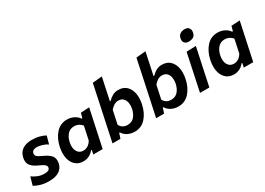

<svg xmlns="http://www.w3.org/2000/svg" viewBox="-9 -1494 3111 2256"><g transform="rotate(-30 1546.0 -365.5)"><path d="M203 12.5Q136.5 12.5 86.8 -2.5Q37 -17.5 4.5 -37.5L35.5 -148Q66.5 -125 107.8 -108Q149 -91 197.5 -91Q225.5 -91 245.2 -97.8Q265 -104.5 271.5 -128Q273 -133.5 273 -138.5Q273 -155 257.5 -169Q237.5 -187 179.5 -212.5Q114 -241.5 87.5 -280.5Q69.5 -306.5 69.5 -342.5Q69.5 -360.5 74 -381Q87.5 -444 135.5 -477.2Q183.5 -510.5 260 -510.5Q319 -510.5 366.5 -497.8Q414 -485 443.5 -467.5L414 -361Q384 -383 342.2 -395.2Q300.5 -407.5 273 -407.5Q250.5 -407.5 229.8 -399.5Q209 -391.5 202.5 -364Q201 -358.5 201 -353Q201 -338.5 211 -326Q224.5 -308.5 275 -286Q348 -254.5 381.5 -216.5Q405 -189 405 -147.5Q405 -130.5 401 -111Q389.5 -55 341 -21.2Q292.5 12.5 203 12.5Z M670 12.5Q599.5 12.5 558.5 -27.5Q499.5 -84 499.5 -190.5Q499.5 -229.5 508.5 -272.5Q531 -379.5 591 -445.2Q651 -511 740 -511Q790.5 -511 832 -490Q873.5 -469 896.5 -434.5H907.5L924.5 -498L1040.5 -504.5L932.5 0H805L817 -56.5H807Q778 -20.5 742.5 -4Q707 12.5 670 12.5ZM730.5 -97Q742 -97 752 -99Q807 -110 841 -169L879.5 -350Q837 -400.5 775 -400.5Q717.5 -400.5 683.2 -361Q649 -321.5 637 -262.5Q631.5 -238 631.5 -215Q631.5 -153 665.5 -120.5Q689.5 -97 730.5 -97Z M1364.5 12.5Q1314.5 12.5 1271.5 -8.5Q1228.5 -29.5 1205.5 -68.5H1196L1173.5 0H1066Q1077.5 -54 1088.2 -104.5Q1099 -155 1112 -216.5L1171 -493Q1184 -555.5 1196.5 -614.5Q1209 -673 1221.5 -732.5L1350.5 -744.5Q1338 -685 1325 -623.2Q1312 -561.5 1297.5 -493.5L1287 -444.5H1298Q1324 -473.5 1358.8 -492.2Q1393.5 -511 1434.5 -511Q1505 -511 1546.2 -471.2Q1587.5 -431.5 1600 -366.5Q1605 -338.5 1605 -309Q1605 -269 1596 -226Q1573.5 -119 1513.5 -53.2Q1453.5 12.5 1364.5 12.5ZM1329.5 -98.5Q1387.5 -98.5 1421.5 -137.8Q1455.5 -177 1467.5 -236Q1472.5 -261.5 1472.5 -284.5Q1472.5 -301.5 1470 -317.5Q1463 -355 1439.2 -378.5Q1415.5 -402 1374 -402Q1343.5 -402 1316.5 -385.5Q1289.5 -369 1265.5 -340L1227 -159Q1259.5 -98.5 1329.5 -98.5Z M1956.5 12.5Q1906.5 12.5 1863.5 -8.5Q1820.5 -29.5 1797.5 -68.5H1788L1765.5 0H1658Q1669.5 -54 1680.2 -104.5Q1691 -155 1704 -216.5L1763 -493Q1776 -555.5 1788.5 -614.5Q1801 -673 1813.5 -732.5L1942.5 -744.5Q1930 -685 1917 -623.2Q1904 -561.5 1889.5 -493.5L1879 -444.5H1890Q1916 -473.5 1950.8 -492.2Q1985.5 -511 2026.5 -511Q2097 -511 2138.2 -471.2Q2179.5 -431.5 2192 -366.5Q2197 -338.5 2197 -309Q2197 -269 2188 -226Q2165.5 -119 2105.5 -53.2Q2045.5 12.5 1956.5 12.5ZM1921.5 -98.5Q1979.5 -98.5 2013.5 -137.8Q2047.5 -177 2059.5 -236Q2064.5 -261.5 2064.5 -284.5Q2064.5 -301.5 2062 -317.5Q2055 -355 2031.2 -378.5Q2007.5 -402 1966 -402Q1935.5 -402 1908.5 -385.5Q1881.5 -369 1857.5 -340L1819 -159Q1851.5 -98.5 1921.5 -98.5Z M2253 0Q2263 -48 2275 -104.5Q2286 -155 2299 -217L2309.5 -266.5Q2325 -339 2336 -392Q2347 -444.5 2358.5 -498L2486.5 -502Q2475 -446.5 2463.8 -393.5Q2452.5 -340.5 2436.5 -266.5L2426 -217Q2413 -155 2402.2 -104.5Q2391.5 -54 2380 0ZM2440.5 -587.5Q2404 -587.5 2386 -609.5Q2373 -624.5 2373 -648.5Q2373 -659 2375.5 -671Q2383.5 -707.5 2409.2 -723.2Q2435 -739 2471.5 -739Q2508.5 -739 2526.5 -715Q2539 -698 2539 -675.5Q2539 -666 2536.5 -655.5Q2528.5 -615.5 2503.2 -601.5Q2478 -587.5 2440.5 -587.5Z M2712.5 12.5Q2642 12.5 2601 -27.5Q2542 -84 2542 -190.5Q2542 -229.5 2551 -272.5Q2573.5 -379.5 2633.5 -445.2Q2693.5 -511 2782.5 -511Q2833 -511 2874.5 -490Q2916 -469 2939 -434.5H2950L2967 -498L3083 -504.5L2975 0H2847.5L2859.5 -56.5H2849.5Q2820.5 -20.5 2785 -4Q2749.5 12.5 2712.5 12.5ZM2773 -97Q2784.5 -97 2794.5 -99Q2849.5 -110 2883.5 -169L2922 -350Q2879.5 -400.5 2817.5 -400.5Q2760 -400.5 2725.8 -361Q2691.5 -321.5 2679.5 -262.5Q2674 -238 2674 -215Q2674 -153 2708 -120.5Q2732 -97 2773 -97Z"/></g></svg>

Font: Heraclito SemiBold
Style: Italic
Weight: 600
Italic angle: -12°
Designer: Kostas Bartsokas (font) & Cristiano Sobral (main changes)
Foundry: Kostas Bartsokas (font) & Cristiano Sobral (main changes)
Version: Version 1.00;July 8, 2020;FontCreator 13.0.0.2655 64-bit